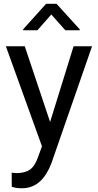

<svg xmlns="http://www.w3.org/2000/svg" viewBox="-20 -770 513 1003"><path d="M249 81.5Q202.1 205.6 107.4 212.9L92.3 213.4Q63.5 213.4 41.5 205.6L41 132.3L65.4 134.3Q111.3 134.3 137.2 115.5Q163.1 96.7 179.7 47.9L199.2 -5.9L10.7 -528.3H109.4L241.7 -132.8L364.3 -528.3H460.9ZM275.4 -750 396.5 -616.7V-611.8H321.3L248 -694.3L175.3 -611.8H101.1V-617.2L220.7 -750Z"/></svg>

Font: Roboto21382017
Style: Regular
Weight: 400
Designer: Christian Robertson
Foundry: Google
Version: Version 2.138; 2017